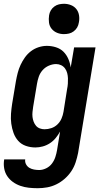

<svg xmlns="http://www.w3.org/2000/svg" viewBox="-33 -770 553 1013"><path d="M166 223Q142 223 119 220.5Q96 218 74.5 210.5Q53 203 35 190Q17 177 5 159Q-7 141 -11 118Q-15 95 -11 72V71H100Q98 85 104.5 97Q111 109 122 115.5Q133 122 146.5 124.5Q160 127 174 127Q192 127 210.5 118Q229 109 241 93Q253 77 259 58.5Q265 40 268 22L284 -76Q274 -58 261 -42Q248 -26 230.5 -14.5Q213 -3 193 2.5Q173 8 154 8Q127 8 103 -0.5Q79 -9 63 -27Q47 -45 38.5 -68.5Q30 -92 26.5 -117.5Q23 -143 25 -169.5Q27 -196 31 -222L51 -342Q55 -364 60.5 -385.5Q66 -407 75.5 -427.5Q85 -448 98.5 -467Q112 -486 130.5 -500Q149 -514 171 -521Q193 -528 214 -528Q239 -528 262.5 -520.5Q286 -513 302 -497Q318 -481 327.5 -459Q337 -437 340 -414L358 -520H471L379 37Q374 62 366 86.5Q358 111 343.5 133Q329 155 308.5 173Q288 191 264.5 202.5Q241 214 216 218.5Q191 223 166 223ZM202 -88Q220 -88 238 -94Q256 -100 270 -113.5Q284 -127 291.5 -144.5Q299 -162 302 -180L321 -300Q324 -314 325 -328.5Q326 -343 325.5 -357Q325 -371 321.5 -384.5Q318 -398 310 -409Q302 -420 289.5 -426Q277 -432 263 -432Q244 -432 224.5 -423.5Q205 -415 191.5 -399.5Q178 -384 171.5 -365Q165 -346 162 -327L142 -207Q140 -193 138.5 -179.5Q137 -166 138.5 -153Q140 -140 144.5 -128Q149 -116 157 -106.5Q165 -97 177 -92.5Q189 -88 202 -88ZM304 -590Q285 -590 268 -597Q251 -604 239.5 -618Q228 -632 225.5 -651Q223 -670 226 -689Q228 -703 235 -715Q242 -727 253.5 -735.5Q265 -744 278 -747Q291 -750 305 -750Q324 -750 341.5 -743Q359 -736 370 -722Q381 -708 384 -689Q387 -670 383 -651Q381 -637 374 -625Q367 -613 355.5 -604.5Q344 -596 331 -593Q318 -590 304 -590Z"/></svg>

Font: Iosevka Oblique
Style: Bold
Weight: 700
Italic angle: -9°
Monospace: yes
Designer: Belleve Invis
Foundry: Belleve Invis
Version: Version 32.5.0; ttfautohint (v1.8.4)